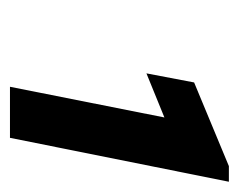

<svg xmlns="http://www.w3.org/2000/svg" viewBox="-68 -862 486 391"><g transform="rotate(90 175.5 -667.0)"><path d="M219.7 -758.3 129.9 -721.7 148.4 -818.8 318.8 -889.6H350.6L261.2 -443.8H157.2Z"/></g></svg>

Font: Reddit Sans Chocolate
Style: Bold Italic
Weight: 700
Italic angle: -11.25°
Designer: Stephen Hutchings
Version: Version 1.013